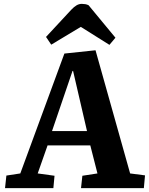

<svg xmlns="http://www.w3.org/2000/svg" viewBox="-20 -973 773 993"><path d="M474 -713 653 -76 730 -66 724 0H399L406 -64L484 -76L447 -221H226L175 -76L262 -64L256 0H6L13 -65L85 -76L313 -696ZM249 -295H430L358 -606H355ZM577 -778 546 -741 398 -834 245 -742 218 -782 348 -922Q363 -938 376 -945.5Q389 -953 403 -953Q412 -953 421 -951.5Q430 -950 438 -946Z"/></svg>

Font: Literata 18pt
Style: Bold Italic
Weight: 700
Italic angle: -2°
Designer: Latin by Veronika Burian and Jose Scaglione. Greek by Irene Vlachou. Cyrillic by Vera Evstafieva
Foundry: TypeTogether
Version: Version 3.103;gftools[0.9.29]